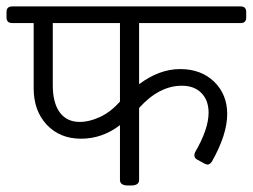

<svg xmlns="http://www.w3.org/2000/svg" viewBox="-45 -569 775 589"><path d="M693.2 -549.3Q710.3 -549.3 710.3 -532.3V-515.3Q710.3 -498.2 693.2 -498.2H381.7V-310.7Q443.9 -357.1 507.3 -357.1Q571.9 -357.1 612 -318.3Q652 -279.4 652 -219.2Q652 -156.2 604.8 -72.9Q598.5 -64.2 591.8 -64.2Q588.2 -64.2 581.8 -67.4L560.8 -78.9Q551.3 -83.6 551.3 -92.4Q551.3 -97.5 553.7 -102.3Q594.9 -173.6 594.9 -223.1Q594.9 -261.2 572.9 -283.6Q550.9 -306 512.9 -306Q443.1 -306 381.7 -237.8V-17Q381.7 0 357.1 0H347.6Q323 0 323 -17V-185.1Q268.7 -143.5 203.7 -143.5Q138.7 -143.5 98.5 -186.3Q58.3 -229.1 58.3 -298.1V-498.2H-7.1Q-25 -498.2 -25 -515.3V-532.3Q-25 -549.3 -7.1 -549.3ZM323 -257.2V-498.2H116.9V-306.8Q116.9 -253.7 138.3 -224.3Q159.7 -195 199.8 -195Q229.1 -195 261.6 -210.1Q294.1 -225.1 323 -257.2Z"/></svg>

Font: Jaldi
Style: Regular
Weight: 400
Designer: Pablo Cosgaya and Nicolas Silva
Foundry: Omnibus-Type
Version: Version 1.001;PS 001.001;hotconv 1.0.70;makeotf.lib2.5.58329